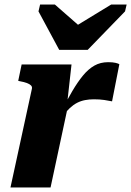

<svg xmlns="http://www.w3.org/2000/svg" viewBox="-20 -823 576 843"><path d="M240 -604H365L529 -773L536 -803H468L281 -689L357 -684L221 -803H156L149 -773ZM26 0H202L281 -369L275 -370L294 -540H75L60 -468L69 -466Q86 -463 98 -458.5Q110 -454 116 -448Q122 -442 120 -433ZM504 -541Q500 -544 487.5 -547Q475 -550 455 -550Q421 -550 394.5 -535Q368 -520 344.5 -491.5Q321 -463 297.5 -423Q274 -383 248 -332L255 -313Q271 -334 286.5 -348.5Q302 -363 318.5 -371.5Q335 -380 353.5 -383.5Q372 -387 392 -387Q418 -387 438 -384Q458 -381 472 -378Z"/></svg>

Font: Roboto Serif
Style: Bold Italic
Weight: 700
Italic angle: -10°
Designer: Greg Gazdowicz
Foundry: Commercial Type
Version: Version 1.008